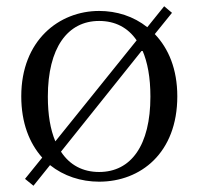

<svg xmlns="http://www.w3.org/2000/svg" viewBox="-20 -566 636 614"><path d="M297 15C430 15 547 -77 547 -258C547 -345 519 -411 475 -457L530 -525L505 -546L451 -479C407 -514 353 -531 297 -531C169 -531 48 -437 48 -258C48 -173 74 -108 115 -62L60 6L87 28L140 -38C184 -3 239 15 297 15ZM157 -114C141 -152 133 -199 133 -257C133 -413 196 -499 297 -499C348 -499 389 -478 417 -437ZM297 -16C245 -16 203 -38 175 -81L435 -406C452 -367 461 -318 461 -257C461 -101 399 -16 297 -16Z"/></svg>

Font: Noto Serif CJK TC
Style: Regular
Weight: 400
Designer: Ryoko NISHIZUKA 西塚涼子 (kana & ideographs); Frank Grießhammer (Latin, Greek & Cyrillic); Wenlong ZHANG 张文龙 (bopomofo); San
Foundry: Adobe
Version: Version 2.001;hotconv 1.1.0;makeotfexe 2.6.0